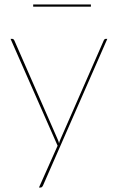

<svg xmlns="http://www.w3.org/2000/svg" viewBox="-20 -665 530 865"><path d="M27.5 0ZM174.5 169Q173 173 170 176.5Q167 180 162.5 180H155.5L239.5 -8.5L27.5 -490H34.5Q38.5 -490 41 -487.8Q43.5 -485.5 44.5 -483L239.5 -38Q241.5 -33.5 243.2 -29Q245 -24.5 246 -19.5Q247 -24.5 248.8 -29Q250.5 -33.5 252.5 -38L447.5 -483Q451 -490 456.5 -490H463.5ZM129.5 -645H389.5V-635H129.5Z"/></svg>

Font: Lato Hairline
Style: Regular
Weight: 100
Designer: Lukasz Dziedzic
Foundry: tyPoland Lukasz Dziedzic
Version: Version 2.007; 2014-02-27